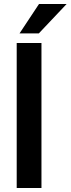

<svg xmlns="http://www.w3.org/2000/svg" viewBox="-20 -934 351 954"><path d="M63 0V-720.2H186V0ZM77.1 -768.1 173.8 -914.1H311L172.9 -768.1Z"/></svg>

Font: Aspekta 550
Style: Regular
Weight: 550
Designer: Ivo Dolenc
Version: Version 2.000